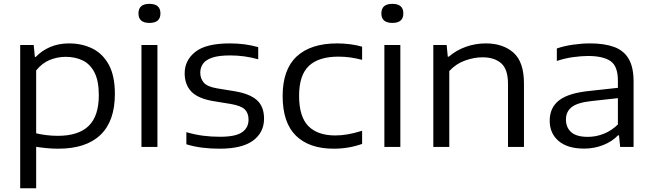

<svg xmlns="http://www.w3.org/2000/svg" viewBox="-20 -782 3472 1022"><path d="M87.5 220V-542.5H159.5L165.5 -479H170.5Q202 -512.5 247.2 -531.8Q292.5 -551 347.5 -551Q416 -551 471.2 -524Q526.5 -497 559 -437.8Q591.5 -378.5 591.5 -282Q591.5 -137.5 514.8 -64Q438 9.5 290.5 9.5Q258.5 9.5 228 6.5Q197.5 3.5 172.5 -0.5V220ZM287.5 -59Q398 -59 452 -111.8Q506 -164.5 506 -275Q506 -351 483.2 -395.8Q460.5 -440.5 420.8 -460Q381 -479.5 329.5 -479.5Q286.5 -479.5 245.2 -463Q204 -446.5 172.5 -407V-72.5Q196 -66.5 226.2 -62.8Q256.5 -59 287.5 -59Z M733 0V-542.5H818V0ZM775.5 -660Q717 -660 717 -710.5Q717 -761.5 775.5 -761.5Q834 -761.5 834 -710.5Q834 -660 775.5 -660Z M1149 9.5Q1100.5 9.5 1056.5 4Q1012.5 -1.5 972 -14V-78.5Q1018.5 -65 1061.8 -59.5Q1105 -54 1150.5 -54Q1234 -54 1268.5 -78Q1303 -102 1303 -145Q1303 -180 1283.2 -199.5Q1263.5 -219 1209 -228.5L1117 -243.5Q1033.5 -257.5 998.2 -294.8Q963 -332 963 -392Q963 -461 1019.8 -506Q1076.5 -551 1204 -551Q1285 -551 1354.5 -531V-466.5Q1281.5 -487 1204.5 -487Q1144 -487 1109.2 -475Q1074.5 -463 1060.2 -442.2Q1046 -421.5 1046 -395Q1046 -365 1064.2 -342.8Q1082.5 -320.5 1136.5 -311.5L1228.5 -296.5Q1309.5 -283 1347.5 -249Q1385.5 -215 1385.5 -150.5Q1385.5 -77 1327.2 -33.8Q1269 9.5 1149 9.5Z M1756 9.5Q1626 9.5 1555.2 -59.8Q1484.5 -129 1484.5 -271Q1484.5 -412 1559.2 -481.5Q1634 -551 1775 -551Q1810 -551 1844 -546.5Q1878 -542 1907.5 -533.5V-463.5Q1876.5 -471.5 1846.2 -476Q1816 -480.5 1781.5 -480.5Q1676 -480.5 1624 -431Q1572 -381.5 1572 -272.5Q1572 -161 1621.2 -111Q1670.5 -61 1764.5 -61Q1796 -61 1830.2 -66.8Q1864.5 -72.5 1907.5 -86V-16Q1836 9.5 1756 9.5Z M2026 0V-542.5H2111V0ZM2068.5 -660Q2010 -660 2010 -710.5Q2010 -761.5 2068.5 -761.5Q2127 -761.5 2127 -710.5Q2127 -660 2068.5 -660Z M2286.5 0V-542.5H2357.5L2363.5 -480.5H2369Q2408.5 -514.5 2459.5 -532.8Q2510.5 -551 2566 -551Q2657 -551 2713 -501.8Q2769 -452.5 2769 -338V0H2684V-335.5Q2684 -413.5 2647.8 -445.2Q2611.5 -477 2548 -477Q2504.5 -477 2456.5 -460.2Q2408.5 -443.5 2371.5 -404V0Z M3089.5 9Q3001 9 2953.5 -31.5Q2906 -72 2906 -139.5Q2906 -209.5 2956.8 -248.5Q3007.5 -287.5 3122.5 -298.5L3269 -314.5V-352.5Q3269 -430.5 3229.2 -457.2Q3189.5 -484 3110 -484Q3075 -484 3031 -478Q2987 -472 2944 -457.5V-524Q2983 -537.5 3030.2 -544.2Q3077.5 -551 3120.5 -551Q3197 -551 3248.5 -532.2Q3300 -513.5 3326.2 -469.2Q3352.5 -425 3352.5 -348V0H3281L3275 -61.5H3269.5Q3239 -29 3191 -10Q3143 9 3089.5 9ZM2992.5 -146Q2992.5 -103 3020.8 -78.2Q3049 -53.5 3109 -53.5Q3152.5 -53.5 3194 -70Q3235.5 -86.5 3269 -119.5V-259.5L3127.5 -244Q3054 -236 3023.2 -212Q2992.5 -188 2992.5 -146Z"/></svg>

Font: Encode Sans Expanded Expanded
Style: Regular
Weight: 400
Width: 7
Designer: Multiple Designers
Foundry: Impallari Type
Version: Version 3.000; ttfautohint (v1.8.3) -l 8 -r 50 -G 200 -x 14 